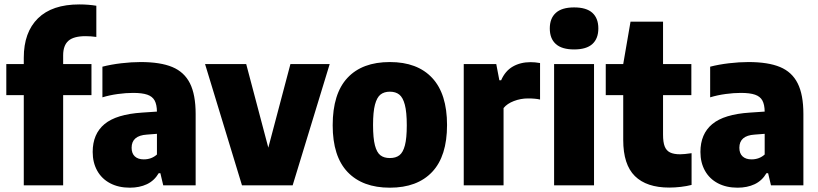

<svg xmlns="http://www.w3.org/2000/svg" viewBox="-20 -838 3698 868"><path d="M265.5 -587.5V-548.5H393.5V-408H265.5V0H87.5V-408H8.5V-548.5H87.5V-577Q87.5 -692 151.5 -755Q215.5 -818 338.5 -818Q379.5 -818 415.5 -812V-671Q390.5 -674.5 367 -674.5Q313 -674.5 289.2 -653.5Q265.5 -632.5 265.5 -587.5Z M864.5 -322.5V0H718L705 -55H697.5Q677.5 -21 644 -5.2Q610.5 10.5 567 10.5Q516 10.5 478 -9.5Q440 -29.5 419.5 -66.2Q399 -103 399 -151Q399 -232.5 452.5 -277Q506 -321.5 623 -329L689.5 -333.5Q689 -365.5 679 -383.8Q669 -402 645.8 -410Q622.5 -418 581.5 -418Q549.5 -418 512.8 -413Q476 -408 443 -398V-536.5Q481.5 -546.5 528 -552Q574.5 -557.5 616 -557.5Q705 -557.5 759 -535Q813 -512.5 838.8 -461.2Q864.5 -410 864.5 -322.5ZM689.5 -139.5V-233L644 -229.5Q575 -225 575 -170Q575 -144.5 589.5 -131Q604 -117.5 630 -117.5Q665 -117.5 689.5 -139.5Z M1293 -548.5H1470.5L1303 0H1074L907 -548.5H1093L1193 -170.5Z M1484 -271.5Q1484 -414.5 1550.8 -486Q1617.5 -557.5 1742.5 -557.5Q1867 -557.5 1934 -485.5Q2001 -413.5 2001 -273Q2001 -132 1933.8 -60.8Q1866.5 10.5 1742.5 10.5Q1619 10.5 1551.5 -60.2Q1484 -131 1484 -271.5ZM1819 -271.5Q1819 -331.5 1810.2 -364.5Q1801.5 -397.5 1785 -410.5Q1768.5 -423.5 1742.5 -423.5Q1717 -423.5 1700.5 -410.8Q1684 -398 1675.2 -365Q1666.5 -332 1666.5 -273Q1666.5 -213.5 1675 -181Q1683.5 -148.5 1699.8 -136Q1716 -123.5 1742.5 -123.5Q1769 -123.5 1785.5 -136Q1802 -148.5 1810.5 -180.8Q1819 -213 1819 -271.5Z M2076.5 -548.5H2223.5L2237.5 -475H2245.5Q2264 -517.5 2298.5 -537.2Q2333 -557 2379 -557Q2398.5 -557 2421.5 -553V-388Q2400.5 -393 2367 -393Q2334 -393 2303.2 -381.2Q2272.5 -369.5 2256.5 -349.5V0H2076.5Z M2485 0V-548.5H2665.5V0ZM2465.5 -709.5Q2465.5 -755 2492.8 -779.8Q2520 -804.5 2575.5 -804.5Q2631 -804.5 2658 -780Q2685 -755.5 2685 -709.5Q2685 -663.5 2658 -639Q2631 -614.5 2575.5 -614.5Q2520 -614.5 2492.8 -639Q2465.5 -663.5 2465.5 -709.5Z M3106.5 -145.5V-2Q3085.5 3.5 3058.2 6.8Q3031 10 3005.5 10Q2903 10 2850.2 -42Q2797.5 -94 2797.5 -205V-408H2718.5V-548.5H2797.5L2830.5 -740H2977.5V-548.5H3105.5V-408H2977.5V-229.5Q2977.5 -195 2985 -176Q2992.5 -157 3009.2 -148.8Q3026 -140.5 3055 -140.5Q3072.5 -140.5 3106.5 -145.5Z M3612 -322.5V0H3465.5L3452.5 -55H3445Q3425 -21 3391.5 -5.2Q3358 10.5 3314.5 10.5Q3263.5 10.5 3225.5 -9.5Q3187.5 -29.5 3167 -66.2Q3146.5 -103 3146.5 -151Q3146.5 -232.5 3200 -277Q3253.5 -321.5 3370.5 -329L3437 -333.5Q3436.5 -365.5 3426.5 -383.8Q3416.5 -402 3393.2 -410Q3370 -418 3329 -418Q3297 -418 3260.2 -413Q3223.5 -408 3190.5 -398V-536.5Q3229 -546.5 3275.5 -552Q3322 -557.5 3363.5 -557.5Q3452.5 -557.5 3506.5 -535Q3560.5 -512.5 3586.2 -461.2Q3612 -410 3612 -322.5ZM3437 -139.5V-233L3391.5 -229.5Q3322.5 -225 3322.5 -170Q3322.5 -144.5 3337 -131Q3351.5 -117.5 3377.5 -117.5Q3412.5 -117.5 3437 -139.5Z"/></svg>

Font: Encode Sans Semi Condensed ExBd
Style: Regular
Weight: 800
Width: 4
Designer: Multiple Designers
Foundry: Impallari Type
Version: Version 2.000